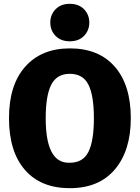

<svg xmlns="http://www.w3.org/2000/svg" viewBox="-20 -966 730 1004"><path d="M345 18Q193 18 110 -78Q27 -174 27 -348Q27 -522 112 -617.5Q197 -713 345 -713Q497 -713 580.5 -617Q664 -521 664 -348Q664 -179 581 -80.5Q498 18 345 18ZM345 -115Q414 -115 442.5 -172Q471 -229 471 -348Q471 -466 442.5 -523Q414 -580 345 -580Q277 -580 248 -523Q219 -466 219 -348Q219 -115 339 -115ZM345 -750Q298 -750 270.5 -778.5Q243 -807 243 -848Q243 -889 270.5 -917.5Q298 -946 345 -946Q392 -946 419.5 -917.5Q447 -889 447 -848Q447 -807 419.5 -778.5Q392 -750 345 -750Z"/></svg>

Font: Trujillo ExtraBold
Style: Regular
Weight: 800
Designer: Fira Sans original fonts by bBox Type GmbH, Carrois Corporate GbR, & Edenspiekermann AG / Changes by Cristiano Sobral
Foundry: Fira Sans original fonts by bBox Type GmbH, Carrois Corporate GbR, & Edenspiekermann AG / Changes by Cristiano Sobral
Version: Version 4.301;July 28, 2020;FontCreator 13.0.0.2655 64-bit